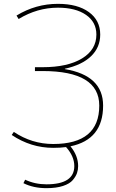

<svg xmlns="http://www.w3.org/2000/svg" viewBox="-20 -760 603 1000"><path d="M318 -402V-400Q517 -367 517 -210Q517 -33 347 2Q387 51 387 105Q387 124 381 141.5Q375 159 359 178Q343 197 308 208.5Q273 220 222 220Q154 220 102 194L111 176Q162 200 222 200Q367 200 367 105Q367 54 324 6Q296 10 257 10Q141 10 41 -57L52 -73Q146 -10 257 -10Q497 -10 497 -210Q497 -390 202 -390H162V-410H202Q332 -410 407 -455.5Q482 -501 482 -580Q482 -645 428 -682.5Q374 -720 282 -720Q174 -720 77 -661L66 -679Q166 -740 282 -740Q384 -740 443 -697Q502 -654 502 -580Q502 -513 454 -467Q406 -421 318 -402Z"/></svg>

Font: M PLUS 1p Thin
Style: Regular
Weight: 250
Version: Version 1.062